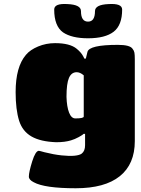

<svg xmlns="http://www.w3.org/2000/svg" viewBox="-20 -810 721 984"><path d="M416 -65.9V-124H408.2Q404.3 -118.7 383.5 -107.4Q362.8 -96.2 344.2 -90.8Q313.5 -81.1 268.1 -81.1Q187.5 -84 141.4 -110.6Q95.2 -137.2 78.1 -190.9Q60.1 -248.5 60.1 -337.9Q60.1 -467.3 112.8 -528.8Q134.3 -554.7 175.3 -571.8Q216.3 -588.9 262.2 -588.9Q338.4 -588.9 373 -560.1Q396.5 -541 407.2 -520L412.1 -509.8H419.9L428.2 -543.9Q437 -580.1 584 -580.1Q646 -580.1 659.2 -560.1Q667 -550.8 668.9 -540Q670.9 -529.3 670.9 -505.9V-86.9Q670.9 31.2 594 93Q517.1 154.8 368.2 154.8Q208.5 154.8 152.8 124Q127.9 111.3 127.9 95.2Q127.9 72.3 145 17.1Q162.1 -37.1 179.2 -37.1Q182.6 -37.1 208 -29.8Q254.4 -18.1 295.4 -13.7Q336.4 -9.3 362.3 -12Q388.2 -14.6 398.9 -22.9Q416 -36.1 416 -65.9ZM373 -439.9Q346.2 -439.9 333.5 -410.9Q320.8 -381.8 320.8 -314Q322.3 -262.7 334 -232.9Q345.7 -203.1 366.2 -203.1Q409.2 -203.1 409.2 -212.9V-423.8Q390.6 -439.9 373 -439.9ZM395 -752.9Q395 -699.2 431.2 -699.2Q466.8 -699.2 466.8 -752.9Q466.8 -786.1 536.1 -789.1Q606 -793.5 606 -761.2Q606 -680.7 562.3 -647.2Q518.6 -613.8 431.2 -613.8Q348.1 -613.8 303.2 -644Q257.8 -676.3 257.8 -761.2Q257.8 -793.5 326.2 -789.1Q395 -786.1 395 -752.9Z"/></svg>

Font: GGS TheRock Black
Style: Regular
Weight: 900
Designer: Rodrigo Fuenzalida (2012); Goodgame Studios (2014)
Foundry: Rodrigo Fuenzalida,2012;  GGS,2014
Version: Version 1.002 | FøM Mod